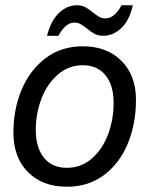

<svg xmlns="http://www.w3.org/2000/svg" viewBox="-20 -698 568 730"><path d="M31 -194Q31 -283 62.5 -357.5Q94 -432 153.5 -477Q213 -522 295 -522Q386 -522 441.5 -467Q497 -412 497 -318Q497 -228 466 -152.5Q435 -77 375.5 -32.5Q316 12 234 12Q142 12 86.5 -43.5Q31 -99 31 -194ZM412 -307Q412 -374 381 -412Q350 -450 295 -450Q241 -450 200 -414.5Q159 -379 137.5 -322.5Q116 -266 116 -205Q116 -137 147 -98.5Q178 -60 234 -60Q289 -60 329.5 -95.5Q370 -131 391 -187.5Q412 -244 412 -307ZM272 -678Q291 -678 304 -671Q317 -664 333 -651Q348 -639 358 -633.5Q368 -628 381 -628Q415 -628 442 -678H485Q472 -620 441 -591Q410 -562 373 -562Q353 -562 339 -569.5Q325 -577 310 -590Q296 -601 286 -606.5Q276 -612 263 -612Q245 -612 230.5 -599.5Q216 -587 202 -562H159Q173 -619 204 -648.5Q235 -678 272 -678Z"/></svg>

Font: Thasadith
Style: Bold Italic
Weight: 700
Italic angle: -9°
Designer: Cadson Demak Co.,Ltd.
Foundry: Cadson Demak Co.,Ltd.
Version: Version 1.000; ttfautohint (v1.6)